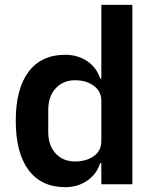

<svg xmlns="http://www.w3.org/2000/svg" viewBox="-20 -760 640 792"><path d="M398 -87H393Q379 -42 340 -15Q301 12 249 12Q150 12 97.5 -59Q45 -130 45 -262Q45 -393 97.5 -463.5Q150 -534 249 -534Q301 -534 340 -507.5Q379 -481 393 -436H398V-740H526V0H398ZM290 -94Q336 -94 367 -116Q398 -138 398 -179V-345Q398 -383 367 -406Q336 -429 290 -429Q240 -429 209.5 -395.5Q179 -362 179 -306V-216Q179 -160 209.5 -127Q240 -94 290 -94Z"/></svg>

Font: IBM Plex Sans Arabic SmBld
Style: Regular
Weight: 600
Designer: Mike Abbink, Paul van der Laan, Pieter van Rosmalen, Wael Morcos, Khajak Apelian
Foundry: Bold Monday
Version: Version 1.005